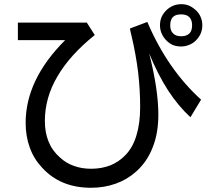

<svg xmlns="http://www.w3.org/2000/svg" viewBox="-20 -848 1040 917"><path d="M432.6 -680.7Q422.9 -695.3 394.5 -740.2Q312.5 -740.2 65.4 -740.2Q65.4 -719.7 65.4 -656.2Q122.1 -656.2 291 -656.2Q196.3 -561.5 149.4 -462.9Q102.5 -364.3 102.5 -261.7Q102.5 -197.3 122.1 -143.6Q140.6 -90.8 179.7 -48.8Q223.6 0 282.2 24.4Q340.8 48.8 415 48.8Q477.5 48.8 532.2 29.3Q585.9 10.7 629.9 -28.3Q682.6 -75.2 709 -143.6Q736.3 -210.9 736.3 -300.8Q736.3 -358.4 725.6 -431.6Q714.8 -504.9 692.4 -592.8Q733.4 -493.2 782.2 -417Q832 -340.8 889.6 -288.1Q906.2 -316.4 940.4 -372.1Q861.3 -443.4 796.9 -536.1Q732.4 -628.9 683.6 -743.2Q656.2 -732.4 600.6 -711.9Q601.6 -705.1 603.5 -696.3Q605.5 -687.5 608.4 -675.8Q628.9 -588.9 639.6 -503.9Q649.4 -418.9 649.4 -336.9Q649.4 -258.8 631.8 -202.1Q615.2 -145.5 581.1 -109.4Q548.8 -75.2 507.8 -58.6Q465.8 -42 415 -42Q370.1 -42 333 -55.7Q295.9 -68.4 266.6 -95.7Q229.5 -127.9 211.9 -171.9Q194.3 -214.8 194.3 -270.5Q194.3 -380.9 253.9 -482.4Q313.5 -585 432.6 -680.7ZM846.7 -828.1Q826.2 -828.1 808.6 -821.3Q792 -814.5 777.3 -801.8Q760.7 -786.1 752 -767.6Q744.1 -749 744.1 -727.5Q744.1 -708 751 -690.4Q757.8 -673.8 770.5 -659.2Q785.2 -642.6 803.7 -633.8Q822.3 -626 844.7 -626Q864.3 -626 880.9 -632.8Q898.4 -638.7 913.1 -652.3Q928.7 -667 937.5 -685.5Q946.3 -705.1 946.3 -727.5Q946.3 -747.1 939.5 -763.7Q933.6 -780.3 919.9 -794.9Q904.3 -810.5 886.7 -819.3Q868.2 -828.1 846.7 -828.1ZM844.7 -779.3Q871.1 -779.3 883.8 -766.6Q897.5 -752.9 897.5 -727.5Q897.5 -701.2 884.8 -688.5Q871.1 -674.8 845.7 -674.8Q819.3 -674.8 806.6 -688.5Q793 -701.2 793 -727.5Q793 -752.9 805.7 -766.6Q818.4 -779.3 844.7 -779.3Z"/></svg>

Font: Aptus Gothic JP
Style: Medium
Weight: 400
Designer: Fuminori Ogawa / Motoya
Version: Version 1